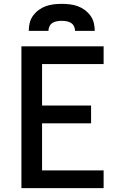

<svg xmlns="http://www.w3.org/2000/svg" viewBox="-20 -975 640 995"><path d="M91 0V-735H517V-643H198V-428H452V-336H198V-92H517V0ZM129 -815Q129 -836 134 -856.5Q139 -877 151.5 -894Q164 -911 181 -923.5Q198 -936 217.5 -943Q237 -950 258 -952.5Q279 -955 300 -955Q321 -955 342 -952.5Q363 -950 382.5 -943Q402 -936 419 -923.5Q436 -911 448.5 -894Q461 -877 466 -856.5Q471 -836 471 -815H369Q369 -827 363.5 -838.5Q358 -850 347.5 -856.5Q337 -863 324.5 -865Q312 -867 300 -867Q288 -867 275.5 -865Q263 -863 252.5 -856.5Q242 -850 236.5 -838.5Q231 -827 231 -815Z"/></svg>

Font: Iosevka Curly SmBdEx
Style: Regular
Weight: 600
Width: 7
Monospace: yes
Designer: Belleve Invis
Foundry: Belleve Invis
Version: Version 11.1.0; ttfautohint (v1.8.3)